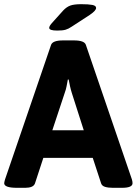

<svg xmlns="http://www.w3.org/2000/svg" viewBox="-20 -895 653 917"><path d="M61 2Q0 2 0 -20Q0 -24 1.5 -28.5Q3 -33 4 -38L224 -681Q232 -702 281 -702H333Q383 -702 390 -681L610 -38Q613 -28 613 -20Q613 2 563 2H519Q497 2 482 -2.5Q467 -7 463 -19L423 -141H187L147 -19Q143 -8 131 -3Q119 2 101 2ZM230 -273H380L323 -451Q318 -467 314.5 -483Q311 -499 308 -515H304Q301 -499 298 -483Q295 -467 289 -451ZM253 -749Q215 -749 215 -762Q215 -766 218 -771.5Q221 -777 228 -785L282 -845Q298 -862 316 -868.5Q334 -875 368 -875Q403 -875 421 -871.5Q439 -868 439 -857Q439 -851 432 -843Q425 -835 409 -824L323 -768Q307 -757 293 -753Q279 -749 253 -749Z"/></svg>

Font: Asap
Style: Regular
Weight: 400
Designer: Pablo Cosgaya
Foundry: Omnibus-Type
Version: Version 3.001